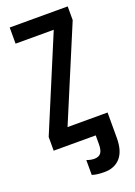

<svg xmlns="http://www.w3.org/2000/svg" viewBox="-171 -779 735 1048"><g transform="rotate(-20 196.5 -255.0)"><path d="M372.1 0H24.4V-79.6L250.5 -620.1H28.8V-713.9H365.7V-634.3L139.6 -95.2H372.1ZM245.6 204.6Q200.2 204.6 174.3 195.3V108.9Q197.8 117.7 217.8 117.7Q245.1 117.7 256.8 101.8Q268.6 85.9 268.6 51.8V0H259.8V-95.2H372.1V52.2Q372.1 128.4 338.4 166.5Q304.7 204.6 245.6 204.6Z"/></g></svg>

Font: Open Sans Condensed SemiBold
Style: Regular
Weight: 600
Width: 3
Designer: Monotype Design Team
Foundry: Monotype Imaging Inc.
Version: Version 3.000; ttfautohint (v1.8.4)